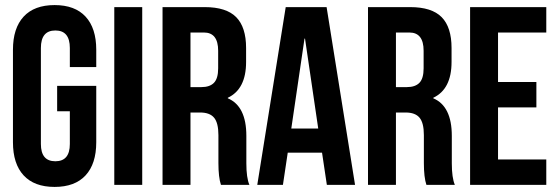

<svg xmlns="http://www.w3.org/2000/svg" viewBox="-20 -728 2199 756"><path d="M205 -290V-390H359V-168Q359 -83 317 -37.5Q275 8 195 8Q115 8 73 -37.5Q31 -83 31 -168V-532Q31 -617 73 -662.5Q115 -708 195 -708Q275 -708 317 -662.5Q359 -617 359 -532V-464H255V-539Q255 -608 198 -608Q141 -608 141 -539V-161Q141 -93 198 -93Q255 -93 255 -161V-290Z M430 0V-700H540V0Z M962 0H850Q840 -30 840 -86V-196Q840 -244 823 -264.5Q806 -285 768 -285H730V0H620V-700H786Q871 -700 910 -660.5Q949 -621 949 -539V-484Q949 -377 877 -343V-341Q950 -310 950 -193V-85Q950 -28 962 0ZM783 -600H730V-385H773Q806 -385 822.5 -402Q839 -419 839 -459V-528Q839 -600 783 -600Z M1266 -700 1378 0H1267L1248 -127H1113L1094 0H993L1105 -700ZM1179 -576 1127 -222H1233L1181 -576Z M1771 0H1659Q1649 -30 1649 -86V-196Q1649 -244 1632 -264.5Q1615 -285 1577 -285H1539V0H1429V-700H1595Q1680 -700 1719 -660.5Q1758 -621 1758 -539V-484Q1758 -377 1686 -343V-341Q1759 -310 1759 -193V-85Q1759 -28 1771 0ZM1592 -600H1539V-385H1582Q1615 -385 1631.5 -402Q1648 -419 1648 -459V-528Q1648 -600 1592 -600Z M1941 -600V-405H2092V-305H1941V-100H2131V0H1831V-700H2131V-600Z"/></svg>

Font: Bebas Neue
Style: Regular
Weight: 400
Designer: Ryoichi Tsunekawa
Foundry: Ryoichi Tsunekawa
Version: Version 1.400